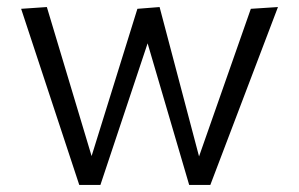

<svg xmlns="http://www.w3.org/2000/svg" viewBox="-20 -525 849 545"><path d="M399 -402 265 0H205L40 -500L113 -505L240 -82L370 -500L433 -505L545 -81L692 -500L769 -505L577 0H517Z"/></svg>

Font: Antic
Style: Regular
Weight: 400
Designer: Santiago Orozco
Foundry: Typemade
Version: Version 1.0012